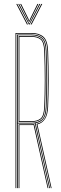

<svg xmlns="http://www.w3.org/2000/svg" viewBox="-20 -970 314 990"><path d="M60 0V-800H142Q181.5 -800 203.8 -780.6Q226 -761.2 228 -707Q231.2 -624.2 231 -552.6Q230.8 -481 228 -418Q224.8 -341.8 173 -328.5L246 0H242L168.2 -331.5Q196 -337.2 209.1 -357.9Q222.2 -378.5 224 -418.2Q226.8 -481.5 226.9 -553.8Q227 -626 224 -707Q222.2 -760 200.4 -778Q178.5 -796 142 -796H64V0ZM68 0V-792H142Q178.2 -792 198.2 -774.8Q218.2 -757.5 220 -706.8Q222.8 -630 222.9 -556.2Q223 -482.5 220 -418.2Q218.2 -377.5 204.8 -358.4Q191.2 -339.2 163.5 -334.8L237.8 0H233.8L159.5 -334Q150.8 -333 141 -333H72V0ZM72 -337H141Q175.2 -337 194.5 -352.8Q213.8 -368.5 216 -418.5Q218.8 -481.5 218.9 -554.2Q219 -627 216 -706.5Q214.2 -756 195.2 -772Q176.2 -788 142 -788H72ZM76 -341V-784H142Q174.8 -784 192.5 -769Q210.2 -754 212 -706.5Q214.8 -629.2 214.9 -556Q215 -482.8 212 -418.5Q209.8 -369.2 191.1 -355.1Q172.5 -341 141 -341ZM80 -345H141Q171.5 -345 188.8 -358.5Q206 -372 208 -418.8Q210.8 -482 210.9 -554.5Q211 -627 208 -706.5Q206.2 -753.5 188.9 -766.8Q171.5 -780 142 -780H80ZM76 0V-329H141Q149 -329 156.5 -329.8L229.5 0H225.5L153.2 -325.5Q146.2 -325 141 -325H80V0ZM64 -949.8H69L124 -844H119ZM74 -949.8H79L126 -857.8L130 -849.5H132L136 -857.8L183 -949.8H188L133 -844H129ZM84 -949.8H89L126.5 -873.8L130 -864H132L135.5 -873.8L173 -949.8H178L138 -869.2L133 -858.2H129L124 -869.2ZM193 -949.8H198L143 -844H138Z"/></svg>

Font: Big Shoulders Inline Display Thin
Style: Regular
Weight: 100
Designer: Patric King
Foundry: XO Type Co
Version: Version 1.000